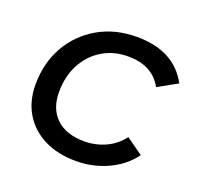

<svg xmlns="http://www.w3.org/2000/svg" viewBox="-101 -642 773 755"><g transform="rotate(20 285.5 -264.5)"><path d="M290 6Q213 6 156.5 -22.5Q100 -51 69 -102.5Q38 -154 38 -223Q38 -313 78 -383.5Q118 -454 188.5 -494.5Q259 -535 350 -535Q506 -535 568 -420L487 -375Q446 -451 343 -451Q283 -451 236 -422.5Q189 -394 162 -343.5Q135 -293 135 -227Q135 -157 176.5 -117.5Q218 -78 294 -78Q341 -78 382.5 -97Q424 -116 452 -153L522 -103Q485 -52 423 -23Q361 6 290 6Z"/></g></svg>

Font: Montserrat Medium
Style: Italic
Weight: 500
Italic angle: -11.3°
Designer: Julieta Ulanovsky
Foundry: Julieta Ulanovsky
Version: Version 9.000; ttfautohint (v1.8.4.7-5d5b)